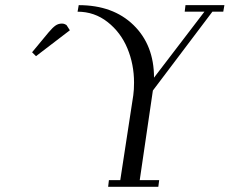

<svg xmlns="http://www.w3.org/2000/svg" viewBox="-20 -722 887 742"><path d="M104 -520 168 -597.2Q183.6 -615.7 194.6 -623.3Q205.6 -630.9 219.2 -630.9Q224.6 -630.9 229.2 -629.2Q233.9 -627.4 235.8 -626L237.8 -624L250 -605L119.1 -504.9ZM279.8 -676.8 284.2 -702.1Q417 -702.1 496.1 -625Q575.2 -547.9 575.2 -421.9L770 -676.8H693.8L696.8 -702.1H847.2L842.8 -676.8H800.8L570.8 -372.1L520 -25.9H595.2L591.8 0H397.9L400.9 -25.9H444.8L495.1 -354Q498 -375 498 -402.8Q498 -473.1 472.4 -534.9Q446.8 -596.7 396 -636.7Q345.2 -676.8 279.8 -676.8Z"/></svg>

Font: Dehuti Alt
Style: Italic
Weight: 400
Version: Version 1.2